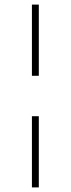

<svg xmlns="http://www.w3.org/2000/svg" viewBox="-20 -749 308 836"><path d="M119 -419V-729H149V-419ZM119 67V-243H149V67Z"/></svg>

Font: Hubot Sans Condensed ExtraLight
Style: Regular
Weight: 200
Width: 3
Designer: Deni Anggara
Foundry: GitHub, Inc., Subsidiary of Microsoft Corporation
Version: Version 2.000